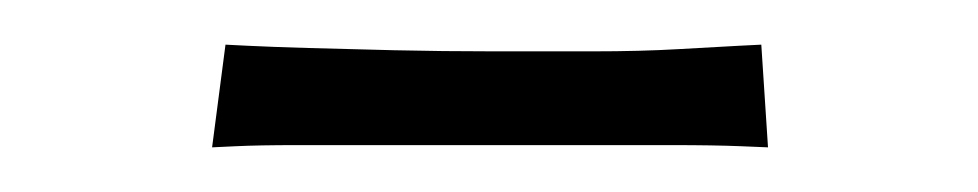

<svg xmlns="http://www.w3.org/2000/svg" viewBox="-20 -334 438 86"><path d="M75 -268 81 -314Q81 -314 91 -313.5Q101 -313 118 -312.5Q135 -312 156.5 -311.5Q178 -311 201 -311Q224 -311 245.5 -311Q267 -311 284 -312Q301 -313 311 -313.5Q321 -314 321 -314L324 -268Q324 -268 312 -268.5Q300 -269 280.5 -269Q261 -269 238.5 -269Q216 -269 195 -269Q173 -269 151.5 -269Q130 -269 113 -269Q96 -269 85.5 -268.5Q75 -268 75 -268Z"/></svg>

Font: Truculenta ExtraLight
Style: Regular
Weight: 250
Version: Version 1.002